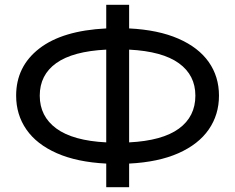

<svg xmlns="http://www.w3.org/2000/svg" viewBox="-20 -777 976 797"><path d="M516 -98V0H421V-98Q300 -104 216 -141Q132 -178 89.5 -239.5Q47 -301 47 -380Q47 -501 143 -575.5Q239 -650 421 -659V-757H516V-659Q637 -653 720.5 -616.5Q804 -580 846.5 -519.5Q889 -459 889 -380Q889 -301 846.5 -239.5Q804 -178 720.5 -141Q637 -104 516 -98ZM791 -380Q791 -465 722.5 -514.5Q654 -564 516 -571V-186Q654 -193 722.5 -243Q791 -293 791 -380ZM421 -186V-571Q282 -564 213.5 -515Q145 -466 145 -380Q145 -294 214 -243.5Q283 -193 421 -186Z"/></svg>

Font: Montserrat arm2
Style: Regular
Weight: 400
Designer: Julieta Ulanovsky
Foundry: Julieta Ulanovsky
Version: Version 6.000